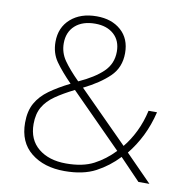

<svg xmlns="http://www.w3.org/2000/svg" viewBox="-82 -804 871 893"><g transform="rotate(10 354.0 -357.5)"><path d="M304 -725Q375 -725 419 -686Q463 -647 463 -579Q463 -511 418 -467.5Q373 -424 298 -387L531 -153Q560 -188 582.5 -234Q605 -280 617 -334H657Q642 -272 616.5 -220.5Q591 -169 556 -126L680 0H628L531 -101Q485 -52 426.5 -21Q368 10 280 10Q183 10 122 -39Q61 -88 61 -180Q61 -235 82 -272.5Q103 -310 142.5 -338.5Q182 -367 238 -395Q190 -444 162.5 -483Q135 -522 135 -575Q135 -643 181.5 -684Q228 -725 304 -725ZM303 -690Q243 -690 208.5 -659Q174 -628 174 -575Q174 -531 199 -495Q224 -459 271 -412Q344 -445 384 -483.5Q424 -522 424 -579Q424 -631 391 -660.5Q358 -690 303 -690ZM263 -370Q211 -344 175 -319Q139 -294 120 -261.5Q101 -229 101 -181Q101 -107 150.5 -66.5Q200 -26 281 -26Q360 -26 411.5 -53Q463 -80 506 -125Z"/></g></svg>

Font: Noto Sans Thai ExtraLight
Style: Regular
Weight: 200
Designer: Monotype Design Team
Foundry: Monotype Imaging Inc.
Version: Version 2.001; ttfautohint (v1.8.4.7-5d5b)